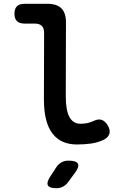

<svg xmlns="http://www.w3.org/2000/svg" viewBox="-20 -750 640 1010"><path d="M326 -244Q326 -169 345.5 -134Q365 -99 403 -99Q420 -99 437 -102Q454 -105 473 -114Q498 -126 516 -119Q534 -112 547 -90Q561 -66 555.5 -47Q550 -28 528 -16Q496 0 460 5Q424 10 384 10Q343 10 311 -4Q279 -18 256.5 -47Q234 -76 222.5 -120.5Q211 -165 211 -227L212 -577Q212 -602 199.5 -614Q187 -626 163 -626H108Q82 -626 69 -639Q56 -652 56 -678Q56 -704 69 -717Q82 -730 108 -730H230Q279 -730 303 -706Q327 -682 327 -633ZM244 179 276 130Q288 112 304 103.5Q320 95 340 95Q382 95 390 111.5Q398 128 373 161L336 211Q325 225 310 232.5Q295 240 277 240Q240 240 232 225Q224 210 244 179Z"/></svg>

Font: Maple Mono SemiBold
Style: Regular
Weight: 600
Monospace: yes
Designer: subframe7536
Version: Version 7.000